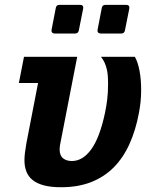

<svg xmlns="http://www.w3.org/2000/svg" viewBox="-20 -785 642 805"><path d="M209.5 -644.5Q202.1 -644.5 198.5 -648.9Q194.8 -653.3 196.3 -660.6L213.9 -751.5Q215.8 -764.6 229.5 -764.6H315.9Q323.7 -764.6 326.9 -760.3Q330.1 -755.9 328.6 -748.5L310.5 -657.7Q308.1 -644.5 294.9 -644.5ZM402.3 -644.5Q395 -644.5 391.4 -648.9Q387.7 -653.3 389.2 -660.6L406.7 -751.5Q408.7 -764.6 422.4 -764.6H509.3Q517.1 -764.6 520.3 -760.3Q523.4 -755.9 522 -748.5L503.9 -657.7Q501.5 -644.5 488.3 -644.5ZM236.3 0Q193.4 0 164.1 -7.8Q134.8 -15.6 116.7 -30.3Q98.6 -44.9 90.6 -65.9Q82.5 -86.9 82.5 -113.3Q82.5 -127.4 84.7 -145.5Q86.9 -163.6 90.8 -185.1L139.6 -437H59.1L80.6 -546.9H303.7L231.9 -178.2Q231 -172.9 230.5 -167.7Q230 -162.6 230 -158.7Q230 -132.8 244.4 -121.3Q258.8 -109.9 281.2 -109.9Q327.1 -109.9 362.8 -159.2Q398.4 -208.5 420.4 -312.5Q425.8 -338.4 429.4 -366.9Q433.1 -395.5 433.1 -433.6Q433.1 -452.6 431.9 -468Q430.7 -483.4 427.2 -497.1Q423.8 -510.7 418.2 -522.9Q412.6 -535.2 403.3 -546.9H545.4Q558.1 -524.9 564.9 -488.5Q571.8 -452.1 571.8 -407.7Q571.8 -380.9 569.3 -357.9Q566.9 -335 562.5 -311.5Q548.8 -238.3 522.5 -180.4Q496.1 -122.6 456.1 -82.5Q416 -42.5 361.3 -21.2Q306.6 0 236.3 0Z"/></svg>

Font: Hack
Style: Bold Italic
Weight: 700
Italic angle: -11°
Monospace: yes
Designer: Christopher Simpkins
Foundry: Christopher Simpkins
Version: Version 2.017; ttfautohint (v1.4.1) -l 4 -r 80 -G 350 -x 0 -